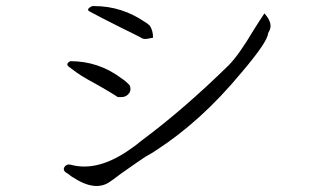

<svg xmlns="http://www.w3.org/2000/svg" viewBox="-20 -625 1040 631"><path d="M472 -499Q452 -494 444 -501Q434 -506 416.5 -515Q399 -524 374 -536Q308 -569 275 -587Q263 -593 277 -602Q284 -606 290 -605Q381 -605 459 -551Q463 -549 466 -546Q469 -543 472 -541Q483 -525 483 -501Q482 -501 479 -500.5Q476 -500 472 -499ZM343 -29Q295 7 220 -42Q216 -44 210.5 -48.5Q205 -53 197 -58Q184 -67 194 -79Q201 -86 211 -84Q303 -58 414 -139Q421 -144 428.5 -149.5Q436 -155 444 -162Q583 -265 731 -410Q765 -444 814 -527Q825 -544 833.5 -557.5Q842 -571 849 -581Q874 -553 868 -531Q867 -527 865 -523.5Q863 -520 861 -515Q859 -487 774 -387Q706 -305 636.5 -242Q567 -179 496 -133Q486 -126 476.5 -120.5Q467 -115 458 -110Q447 -103 430 -91Q413 -79 390 -63Q374 -52 362.5 -43Q351 -34 343 -29ZM399 -313Q391 -306 379 -306H367Q360 -311 335 -326Q310 -341 268 -364Q247 -376 232 -386.5Q217 -397 207 -405Q196 -413 206 -421Q210 -423 211 -424Q305 -424 380 -367Q388 -362 394.5 -356Q401 -350 406 -345Q414 -326 399 -313Z"/></svg>

Font: New Tegomin
Style: Regular
Weight: 400
Designer: Kyosuke Nagai
Version: Version 1.000